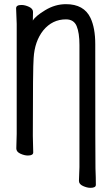

<svg xmlns="http://www.w3.org/2000/svg" viewBox="-20 -737 540 931"><path d="M418.9 173.8Q401.9 173.8 382.3 164.8Q362.8 155.8 362.8 140.1Q363.8 131.8 363.8 112.3Q363.8 92.8 365.2 73.2V-519Q365.2 -578.1 351.6 -610.6Q337.9 -643.1 299.8 -643.1Q233.9 -643.1 189.9 -589.8Q147.9 -537.1 143.1 -455.1Q139.2 -410.2 139.2 -79.1Q139.2 -56.2 141.1 2Q141.1 17.1 115.2 17.1Q98.1 17.1 78.6 8.1Q59.1 -1 59.1 -17.1Q59.1 -43.9 61 -87.9V-621.1Q58.1 -684.1 58.1 -696.8Q58.1 -712.9 84 -712.9Q101.1 -712.9 120.6 -703.9Q140.1 -694.8 140.1 -679.2L139.2 -637.2Q150.9 -658.2 199 -687.5Q247.1 -716.8 299.8 -716.8Q387.2 -716.8 418.9 -649.9Q441.9 -601.1 441.9 -522.9Q441.9 58.1 442.9 79.1Q444.8 124 444.8 159.2Q444.8 173.8 418.9 173.8Z"/></svg>

Font: LXGW WenKai Mono GB Screen
Style: Regular
Weight: 400
Monospace: yes
Designer: LXGW / Fontworks Inc.
Foundry: LXGW / Fontworks Inc.
Version: Version 1.510;January 18,2025